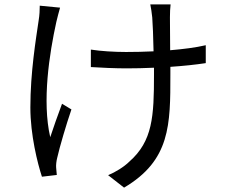

<svg xmlns="http://www.w3.org/2000/svg" viewBox="-20 -800 1040 879"><path d="M255 -765 162 -774C162 -756 161 -730 157 -707C145 -624 119 -470 119 -308C119 -182 152 -52 172 9L240 1C239 -9 238 -23 237 -33C236 -44 238 -63 242 -78C253 -127 283 -229 307 -299L264 -325C245 -275 224 -214 210 -172C172 -336 206 -555 238 -700C242 -719 250 -746 255 -765ZM396 -573V-493C439 -490 510 -487 558 -487C599 -487 642 -488 685 -490V-459C685 -267 679 -154 572 -60C548 -36 507 -11 475 2L548 59C760 -66 760 -229 760 -459V-494C820 -498 876 -504 922 -511V-593C875 -582 818 -575 759 -570L758 -721C758 -743 759 -763 761 -780H668C671 -764 675 -743 677 -720C679 -695 682 -628 683 -565C641 -563 598 -562 557 -562C503 -562 439 -566 396 -573Z"/></svg>

Font: Source Han Sans JP
Style: Regular
Weight: 400
Designer: Ryoko NISHIZUKA 西塚涼子 (kana, bopomofo & ideographs); Paul D. Hunt (Latin, Greek & Cyrillic); Sandoll Communications 산돌커뮤니
Foundry: Adobe
Version: Version 2.004;hotconv 1.0.118;makeotfexe 2.5.65603